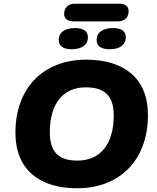

<svg xmlns="http://www.w3.org/2000/svg" viewBox="-20 -1002 845 1033"><path d="M394 11C624 11 776 -140 776 -384C776 -583 644 -681 444 -681C215 -681 63 -531 63 -287C63 -88 195 11 394 11ZM397 -138C304 -138 248 -176 248 -290C248 -444 319 -532 441 -532C534 -532 592 -495 592 -381C592 -227 520 -138 397 -138ZM377 -887H615C652 -887 672 -910 672 -942C672 -966 657 -982 621 -982H383C345 -982 325 -959 325 -927C325 -903 341 -887 377 -887ZM365 -737C422 -737 453 -762 453 -801C453 -835 428 -851 384 -851C332 -851 296 -830 296 -787C296 -756 318 -737 365 -737ZM570 -737C626 -737 657 -762 657 -801C657 -835 632 -851 588 -851C536 -851 500 -830 500 -787C500 -756 521 -737 570 -737Z"/></svg>

Font: SN Pro Heavy
Style: Italic
Weight: 800
Italic angle: -9°
Designer: Tobias Whetton
Foundry: Supernotes
Version: Version 1.001;Glyphs 3.2 (3249)